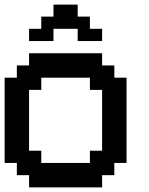

<svg xmlns="http://www.w3.org/2000/svg" viewBox="-20 -809 644 829"><path d="M262.7 0H105.5V-26.4V-52.7H79.1H52.7V-79.1V-105.5H26.4H0V-289.1V-473.6H26.4H52.7V-500V-526.4H79.1H105.5V-552.7V-579.1H262.7H420.9V-552.7V-526.4H447.3H473.6V-500V-473.6H500H526.4V-289.1V-105.5H500H473.6V-79.1V-52.7H447.3H420.9V-26.4V0ZM262.7 -105.5H368.2V-131.8V-158.2H394.5H420.9V-289.1V-420.9H394.5H368.2V-447.3V-473.6H262.7H158.2V-447.3V-420.9H131.8H105.5V-289.1V-158.2H131.8H158.2V-131.8V-105.5ZM158.2 -631.8H105.5V-658.2V-684.6H131.8H158.2V-710.9V-737.3H184.6H210.9V-762.7V-789.1H262.7H315.4V-762.7V-737.3H341.8H368.2V-710.9V-684.6H394.5H420.9V-658.2V-631.8H368.2H315.4V-658.2V-684.6H262.7H210.9V-658.2V-631.8Z"/></svg>

Font: VCR Jazz Mono
Style: Regular
Weight: 400
Version: Version 3.1